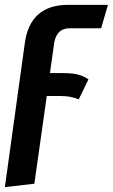

<svg xmlns="http://www.w3.org/2000/svg" viewBox="-35 -549 463 788"><path d="M187 -370 170 -249H225Q263 -249 287 -242.5Q311 -236 328 -223L288 -141Q257 -155 214 -155H157L106 205L-15 219L67 -373Q89 -529 244 -529H408L380 -433H251Q196 -433 187 -370Z"/></svg>

Font: Fira Sans Extra Condensed Medium
Style: Italic
Weight: 500
Width: 3
Italic angle: -8°
Designer: Carrois Corporate & Edenspiekermann AG
Foundry: Carrois Corporate GbR & Edenspiekermann AG
Version: Version 4.203